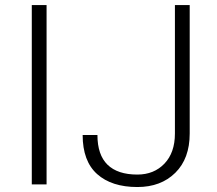

<svg xmlns="http://www.w3.org/2000/svg" viewBox="-20 -731 861 761"><path d="M164.6 0H106V-710.9H164.6ZM673.3 -710.9H731.9V-201.7Q731.9 -102.5 674.8 -46.1Q617.7 10.3 524.4 10.3Q422.4 10.3 365 -41Q307.6 -92.3 307.6 -195.8H366.2Q366.2 -117.2 406.2 -78.1Q446.3 -39.1 524.4 -39.1Q590.3 -39.1 631.8 -82.5Q673.3 -126 673.3 -201.7Z"/></svg>

Font: Franko
Style: Light
Weight: 300
Designer: Google
Version: Version 1.200310; 2013